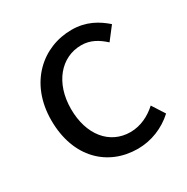

<svg xmlns="http://www.w3.org/2000/svg" viewBox="-136 -673 780 803"><g transform="rotate(-30 254.5 -272.0)"><path d="M306 13C371 13 433 -12 481 -56L442 -117C408 -86 364 -63 314 -63C214 -63 146 -146 146 -271C146 -396 218 -481 316 -481C360 -481 393 -461 425 -432L472 -493C433 -527 384 -557 313 -557C174 -557 51 -452 51 -271C51 -91 162 13 306 13Z"/></g></svg>

Font: Noto Sans CJK SC Regular
Style: Regular
Weight: 400
Designer: Ryoko NISHIZUKA (kana & ideographs); Paul D. Hunt (Latin, Greek & Cyrillic); Wenlong ZHANG (bopomofo); Sandoll Communica
Foundry: Adobe Systems Incorporated
Version: Version 1.004;PS 1.004;hotconv 1.0.82;makeotf.lib2.5.63406